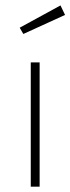

<svg xmlns="http://www.w3.org/2000/svg" viewBox="-20 -699 264 719"><path d="M128.4 0H95.2V-465.3H128.4ZM53.7 -595.2 206.5 -678.7 223.6 -643.1 67.4 -571.8Z"/></svg>

Font: Spartan MB ExtLt
Style: Regular
Weight: 200
Designer: Matt Bailey, Mirko Velimirovic
Foundry: Matt Bailey
Version: Version 1.005